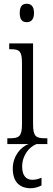

<svg xmlns="http://www.w3.org/2000/svg" viewBox="-20 -767 281 1022"><path d="M122 -649C144 -649 161 -661 161 -698C161 -735 144 -747 122 -747C100 -747 85 -735 85 -698C85 -661 100 -649 122 -649ZM19 0H132C91 14 48 64 48 130C48 203 86 235 144 235C163 235 184 229 201 220V179C182 187 168 190 152 190C120 190 98 169 98 120C98 57 138 14 174 0H232V-31H221C172 -31 156 -40 156 -106V-536H29V-505H37C84 -505 97 -495 97 -430V-104C97 -40 80 -31 32 -31H19Z"/></svg>

Font: Noto Serif Bengali ExtraCondensed Light
Style: Regular
Weight: 300
Width: 2
Designer: Juan Bruce, Universal Thirst, Indian Type Foundry and the Monotype Design Team.
Foundry: Monotype Imaging Inc.
Version: Version 2.003